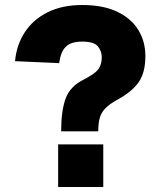

<svg xmlns="http://www.w3.org/2000/svg" viewBox="-20 -746 640 766"><path d="M224 -222Q224 -303 241.5 -352Q259 -401 313 -428Q358 -451 372 -469.5Q386 -488 386 -518Q386 -542 370.5 -561Q355 -580 308 -580Q263 -580 242.5 -559.5Q222 -539 216 -494L40 -502Q46 -567 79 -617.5Q112 -668 170 -697Q228 -726 308 -726Q391 -726 447 -699.5Q503 -673 531.5 -627Q560 -581 560 -522Q560 -457 533.5 -418.5Q507 -380 448 -348Q417 -331 400.5 -314Q384 -297 378 -275.5Q372 -254 372 -222ZM212 0V-170H392V0Z"/></svg>

Font: Geist Mono UltraBlack
Style: Regular
Weight: 900
Monospace: yes
Designer: Basement.studio, Andrés Briganti, Mateo Zaragoza
Foundry: Basement.studio, Vercel, Andrés Briganti, Guido Ferreyra, Mateo Zaragoza
Version: Version 1.400; ttfautohint (v1.8.4.7-5d5b)